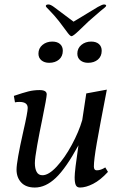

<svg xmlns="http://www.w3.org/2000/svg" viewBox="-20 -829 529 859"><path d="M54 -70Q54 -107 84 -240Q104 -327 104 -346Q104 -373 67 -373Q55 -373 47 -371L42 -400Q83 -414 107 -420Q131 -426 157 -426Q189 -426 189 -407Q189 -393 169 -295Q157 -238 146.5 -179.5Q136 -121 136 -99Q136 -75 144 -60Q152 -45 170 -45Q198 -45 234 -84Q270 -123 301.5 -181.5Q333 -240 348 -292L366 -411L458 -428Q426 -263 413 -188.5Q400 -114 400 -84Q400 -67 413 -67Q431 -67 451 -80L463 -60Q429 -23 396.5 -6.5Q364 10 338 10Q324 10 319 -1Q314 -12 314 -36Q314 -64 331 -179Q275 -76 229.5 -33Q184 10 136 10Q96 10 75 -12.5Q54 -35 54 -70ZM277 -690 244 -734Q227 -756 200 -784Q185 -798 185 -802Q185 -809 197 -809Q206 -809 221 -798L309 -732L418 -798Q438 -809 445 -809Q455 -809 455 -803Q455 -799 430 -780Q391 -747 377 -734L331 -690Q308 -668 300 -667Q293 -667 277 -690ZM152 -589Q152 -613 170 -628Q188 -643 214 -643Q236 -643 248.5 -632Q261 -621 261 -602Q261 -577 244 -562.5Q227 -548 200 -548Q179 -548 165.5 -559Q152 -570 152 -589ZM326 -589Q326 -613 344 -628Q362 -643 388 -643Q410 -643 422.5 -632Q435 -621 435 -602Q435 -577 418 -562.5Q401 -548 374 -548Q353 -548 339.5 -559Q326 -570 326 -589Z"/></svg>

Font: Unna
Style: Italic
Weight: 400
Italic angle: -8.05°
Designer: Jorge de Buen Unna
Foundry: Omnibus-Type
Version: Version 2.008